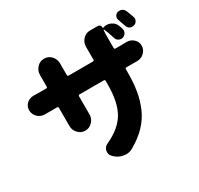

<svg xmlns="http://www.w3.org/2000/svg" viewBox="-178 -1028 1357 1310"><g transform="rotate(-30 500.0 -373.0)"><path d="M971.7 -723.6Q974.6 -716.8 974.6 -710Q974.6 -701.2 969.7 -692.4Q961.9 -676.8 945.3 -671.9Q939.5 -669.9 932.6 -669.9Q922.9 -669.9 914.1 -673.8Q898.4 -681.6 892.6 -698.2Q881.8 -731.4 872.1 -755.9Q869.1 -763.7 869.1 -770.5Q869.1 -778.3 872.1 -786.1Q878.9 -801.8 894.5 -806.6Q901.4 -808.6 909.2 -808.6Q918 -808.6 927.7 -804.7Q943.4 -796.9 950.2 -781.2Q961.9 -752.9 971.7 -723.6ZM748 -608.4Q748 -598.6 757.8 -598.6H800.8Q825.2 -598.6 842.8 -599.6Q843.8 -599.6 844.7 -599.6Q876 -599.6 898.4 -579.1Q921.9 -558.6 921.9 -527.3Q921.9 -495.1 898.4 -472.7Q875 -450.2 842.8 -450.2H801.8H757.8Q748 -450.2 748 -440.4V-418Q748 -335 737.3 -270.5Q726.6 -206.1 700.7 -146.5Q674.8 -86.9 628.4 -38.6Q582 9.8 513.7 48.8Q488.3 63.5 460 63.5Q451.2 63.5 442.4 61.5Q404.3 55.7 376 29.3L370.1 23.4Q353.5 7.8 353.5 -12.7Q353.5 -18.6 354.5 -25.4Q360.4 -53.7 387.7 -65.4Q496.1 -114.3 542.5 -192.9Q588.9 -271.5 588.9 -414.1V-440.4Q588.9 -450.2 579.1 -450.2H388.7Q378.9 -450.2 378.9 -440.4V-329.1V-297.9Q378.9 -264.6 356.4 -241.2Q333 -215.8 299.8 -215.8Q265.6 -215.8 243.2 -241.2Q220.7 -264.6 220.7 -297.9V-329.1V-440.4Q220.7 -450.2 210.9 -450.2H149.4Q132.8 -450.2 118.2 -450.2Q117.2 -450.2 116.2 -450.2Q84 -450.2 60.5 -471.7Q36.1 -495.1 36.1 -528.3Q36.1 -559.6 60.5 -581.1Q83 -599.6 112.3 -599.6Q115.2 -599.6 117.2 -599.6Q132.8 -598.6 149.4 -598.6H210.9Q220.7 -598.6 220.7 -608.4V-681.6V-699.2Q220.7 -732.4 243.2 -756.8Q265.6 -782.2 298.8 -782.2H300.8Q335 -782.2 357.4 -756.8Q378.9 -732.4 378.9 -700.2V-680.7V-608.4Q378.9 -598.6 388.7 -598.6H579.1Q588.9 -598.6 588.9 -608.4V-693.4V-709Q588.9 -742.2 611.3 -766.6Q634.8 -792 668 -792H727.5Q739.3 -792 746.1 -784.2Q752.9 -776.4 752 -764.6Q752 -763.7 752.9 -763.2Q753.9 -762.7 754.9 -762.7L760.7 -764.6Q772.5 -768.6 785.2 -768.6Q801.8 -768.6 817.4 -760.7Q845.7 -748 856.4 -719.7Q861.3 -705.1 866.2 -691.4Q868.2 -684.6 868.2 -677.7Q868.2 -668 863.3 -659.2Q854.5 -643.6 837.9 -637.7Q831.1 -635.7 825.2 -635.7Q815.4 -635.7 805.7 -640.6Q790 -648.4 785.2 -665Q767.6 -721.7 754.9 -749Q753.9 -751 752 -750.5Q750 -750 750 -748Q748 -723.6 748 -693.4Z"/></g></svg>

Font: Gen Jyuu GothicX Heavy
Style: Bold
Weight: 900
Designer: [Source Han Sans]
Ryoko NISHIZUKA  (kana & ideographs); Paul D. Hunt (Latin, Greek & Cyrillic); Wenlong ZHANG  (bopomofo
Version: Version 1.002.20150607